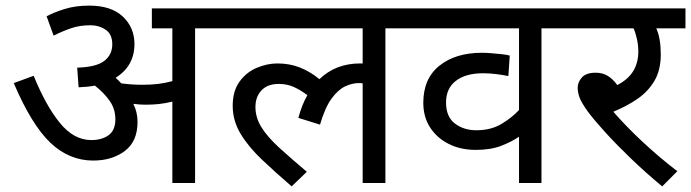

<svg xmlns="http://www.w3.org/2000/svg" viewBox="-20 -652 2462 684"><path d="M470 -218Q470 -148 424.5 -114Q379 -80 312 -80Q226 -80 159 -144Q92 -208 29 -356L100 -382Q143 -276 193 -214.5Q243 -153 305 -153Q343 -153 367 -170.5Q391 -188 391 -227Q391 -264 370.5 -293Q350 -322 318 -347Q291 -342 260 -341L255 -411Q323 -413 351.5 -435Q380 -457 380 -494Q380 -530 356.5 -546Q333 -562 302 -562Q265 -562 235 -552Q205 -542 171 -525L146 -594Q172 -608 210.5 -620Q249 -632 298 -632Q376 -632 417.5 -593Q459 -554 459 -495Q459 -417 392 -375Q403 -365 412 -355Q450 -350 486 -350Q518 -350 543 -353Q568 -356 594 -363V-551H521V-622H779V-551H675V0H594V-290Q570 -284 547 -281.5Q524 -279 498 -279Q481 -279 455 -282Q470 -252 470 -218Z M764 -551V-622H1457V-551H1353V0H1272V-355Q1266 -356 1258 -356Q1234 -356 1209 -344Q1184 -332 1161 -300.5Q1138 -269 1120 -208L1043 -232Q1055 -278 1075 -313Q1051 -331 1027 -342Q1003 -353 973 -353Q933 -353 911.5 -330Q890 -307 890 -271Q890 -233 911.5 -198.5Q933 -164 974 -126.5Q1015 -89 1073 -40L1019 12Q961 -38 913 -83.5Q865 -129 837 -175.5Q809 -222 809 -275Q809 -328 833.5 -361.5Q858 -395 895 -410.5Q932 -426 968 -426Q1012 -426 1048.5 -411.5Q1085 -397 1118 -370Q1176 -426 1263 -426Q1268 -426 1272 -426V-551Z M2013 -551H1909V0H1829V-165Q1803 -147 1765.5 -132.5Q1728 -118 1675 -118Q1621 -118 1579 -139Q1537 -160 1512.5 -197.5Q1488 -235 1488 -286Q1488 -372 1545.5 -418Q1603 -464 1697 -464Q1710 -464 1729.5 -462.5Q1749 -461 1767.5 -459Q1786 -457 1796 -454L1791 -381Q1772 -385 1748 -388Q1724 -391 1701 -391Q1639 -391 1604 -364Q1569 -337 1569 -287Q1569 -236 1600.5 -212Q1632 -188 1677 -188Q1729 -188 1766.5 -210.5Q1804 -233 1829 -260V-551H1442V-622H2013Z M2393 -42 2339 12Q2280 -37 2228 -87Q2176 -137 2136 -181Q2096 -225 2073 -256Q2051 -287 2044.5 -305Q2038 -323 2038 -340Q2038 -359 2053 -376Q2068 -393 2102 -393Q2127 -393 2145.5 -381.5Q2164 -370 2179 -349Q2218 -369 2236 -399Q2254 -429 2254 -468Q2254 -491 2249 -513.5Q2244 -536 2237 -551H1998V-622H2422V-551H2318Q2334 -516 2334 -458Q2334 -403 2312 -365Q2290 -327 2252 -300.5Q2214 -274 2165 -254Q2210 -202 2269.5 -146.5Q2329 -91 2393 -42Z"/></svg>

Font: Noto Sans
Style: Italic
Weight: 400
Italic angle: -12°
Designer: Monotype Design Team
Foundry: Monotype Imaging Inc.
Version: Version 2.013; ttfautohint (v1.8.4.7-5d5b)